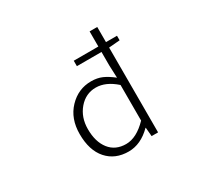

<svg xmlns="http://www.w3.org/2000/svg" viewBox="-162 -1018 1325 1254"><g transform="rotate(-30 500.0 -391.0)"><path d="M644.5 -122.1V-390.6Q570.3 -457 495.1 -457Q418.9 -457 367.2 -396.5Q315.4 -335.9 315.4 -247.1Q315.4 -151.4 359.9 -94.7Q404.3 -38.1 484.4 -38.1Q563.5 -38.1 644.5 -122.1ZM785.2 -680.7V-646.5L702.1 -639.6V0H653.3L647.5 -66.4H645.5Q566.4 12.7 474.6 12.7Q373 12.7 313 -55.2Q252.9 -123 252.9 -246.1Q252.9 -362.3 322.3 -435.1Q391.6 -507.8 489.3 -507.8Q535.2 -507.8 570.8 -492.2Q606.4 -476.6 648.4 -443.4L644.5 -540V-639.6H459V-680.7H644.5V-794.9H702.1V-680.7Z"/></g></svg>

Font: GenEi Gothic M Light
Style: Regular
Weight: 300
Designer: o_tamon (Modified); [Source Han Sans]
Ryoko NISHIZUKA  (kana & ideographs); Paul D. Hunt (Latin, Greek & Cyrillic); Wenl
Version: Version 1.1a;Original Version 1.004